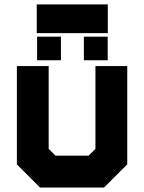

<svg xmlns="http://www.w3.org/2000/svg" viewBox="-20 -834 641 854"><path d="M158 0 55 -103V-540H196.5V-172L227 -141.5H374L404.5 -172V-540H546V-103L443 0ZM198 -71H406.5L476 -146V-470V-146L406.5 -71H198L125 -146.5V-470V-146.5ZM353 -566V-671H459V-566ZM145 -566V-671H251V-566ZM197.5 -613H197V-623H197.5ZM406.5 -613H406V-623H406.5ZM143.5 -686.5V-814.5H459.5V-686.5ZM208.5 -749.5H400.5H208.5Z"/></svg>

Font: Tourney Black
Style: Regular
Weight: 900
Version: Version 1.015